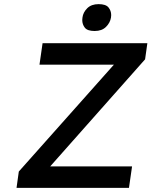

<svg xmlns="http://www.w3.org/2000/svg" viewBox="-20 -909 733 929"><path d="M60 0 71 -79 531 -596H171L186 -700H693L682 -622L223 -104H619L604 0ZM438 -759Q403 -759 390.5 -775Q378 -791 378 -812Q378 -818 379 -824Q382 -849 402 -869Q422 -889 457 -889Q492 -889 505 -873Q518 -857 518 -836Q518 -830 517 -824Q513 -799 493 -779Q473 -759 438 -759Z"/></svg>

Font: Lexend
Style: Italic
Weight: 400
Italic angle: -8.13011°
Designer: Bonnie Shaver-Troup, Thomas Jockin
Foundry: Lexend
Version: Version 1.007